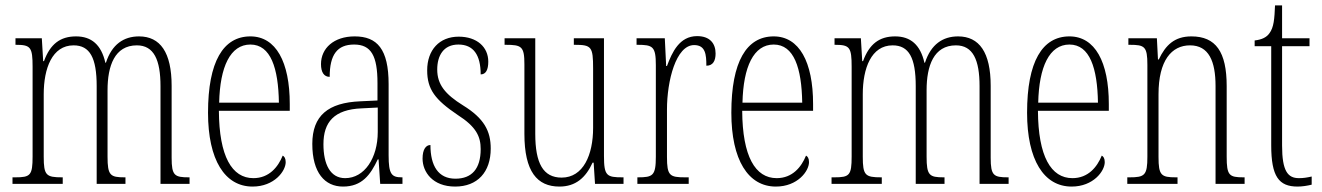

<svg xmlns="http://www.w3.org/2000/svg" viewBox="-20 -677 4869 707"><path d="M26 0H211V-24H209C150 -24 141 -31 141 -100V-330C141 -425 172 -510 251 -510C311 -510 336 -464 336 -360V0H442V-24H439C386 -24 376 -31 376 -100V-345C376 -434 402 -510 484 -510C547 -510 571 -456 571 -360V0H678V-24H676C623 -24 612 -30 612 -96V-361C612 -484 570 -543 492 -543C436 -543 392 -514 370 -446H368C353 -512 317 -543 260 -543C202 -543 165 -515 142 -452H139L134 -536H37V-512H39C93 -512 100 -503 100 -431V-101C100 -31 92 -24 36 -24H26Z M910 10C990 10 1032 -47 1032 -80C1032 -94 1027 -101 1021 -104C1004 -62 971 -21 913 -21C834 -21 787 -101 786 -269H1047V-294C1047 -449 996 -543 902 -543C802 -543 746 -450 746 -262C746 -88 808 10 910 10ZM1007 -299H787C790 -431 828 -513 902 -513C977 -513 1005 -426 1007 -299Z M1243 10C1313 10 1344 -33 1371 -90H1374L1380 0H1462V-24H1460C1422 -24 1411 -35 1411 -105V-367C1411 -496 1369 -543 1286 -543C1209 -543 1162 -499 1162 -441C1162 -411 1173 -394 1194 -394C1194 -476 1222 -513 1284 -513C1347 -513 1370 -471 1370 -371V-307L1307 -304C1188 -299 1130 -251 1130 -147C1130 -41 1176 10 1243 10ZM1251 -21C1196 -21 1171 -72 1171 -146C1171 -227 1210 -274 1312 -278L1371 -281V-191C1371 -95 1322 -21 1251 -21Z M1656 10C1738 10 1787 -43 1787 -130C1787 -194 1763 -241 1685 -289C1619 -330 1590 -366 1590 -421C1590 -472 1613 -513 1668 -513C1723 -513 1750 -475 1750 -403C1769 -403 1778 -420 1778 -450C1778 -504 1736 -542 1669 -542C1598 -542 1553 -493 1553 -418C1553 -348 1582 -310 1665 -254C1734 -210 1750 -174 1750 -128C1750 -55 1717 -19 1657 -19C1594 -19 1565 -66 1565 -143C1549 -143 1536 -128 1536 -93C1536 -44 1573 10 1656 10Z M2040 10C2100 10 2137 -23 2162 -78H2166L2171 0H2276V-24H2273C2214 -24 2204 -29 2204 -103V-536H2093V-512H2096C2158 -512 2164 -505 2164 -425V-206C2164 -107 2128 -23 2048 -23C1980 -23 1951 -76 1951 -184V-536H1838V-512H1842C1901 -512 1911 -506 1911 -440V-184C1911 -45 1958 10 2040 10Z M2327 0H2516V-24H2503C2446 -24 2436 -30 2436 -99V-274C2436 -379 2469 -511 2536 -511C2578 -511 2581 -476 2581 -435C2606 -435 2615 -454 2615 -480C2615 -517 2594 -544 2547 -544C2482 -544 2455 -485 2436 -434H2433L2428 -536H2324V-512H2327C2384 -512 2395 -506 2395 -437V-100C2395 -30 2384 -24 2329 -24H2327Z M2837 10C2917 10 2959 -47 2959 -80C2959 -94 2954 -101 2948 -104C2931 -62 2898 -21 2840 -21C2761 -21 2714 -101 2713 -269H2974V-294C2974 -449 2923 -543 2829 -543C2729 -543 2673 -450 2673 -262C2673 -88 2735 10 2837 10ZM2934 -299H2714C2717 -431 2755 -513 2829 -513C2904 -513 2932 -426 2934 -299Z M3042 0H3227V-24H3225C3166 -24 3157 -31 3157 -100V-330C3157 -425 3188 -510 3267 -510C3327 -510 3352 -464 3352 -360V0H3458V-24H3455C3402 -24 3392 -31 3392 -100V-345C3392 -434 3418 -510 3500 -510C3563 -510 3587 -456 3587 -360V0H3694V-24H3692C3639 -24 3628 -30 3628 -96V-361C3628 -484 3586 -543 3508 -543C3452 -543 3408 -514 3386 -446H3384C3369 -512 3333 -543 3276 -543C3218 -543 3181 -515 3158 -452H3155L3150 -536H3053V-512H3055C3109 -512 3116 -503 3116 -431V-101C3116 -31 3108 -24 3052 -24H3042Z M3926 10C4006 10 4048 -47 4048 -80C4048 -94 4043 -101 4037 -104C4020 -62 3987 -21 3929 -21C3850 -21 3803 -101 3802 -269H4063V-294C4063 -449 4012 -543 3918 -543C3818 -543 3762 -450 3762 -262C3762 -88 3824 10 3926 10ZM4023 -299H3803C3806 -431 3844 -513 3918 -513C3993 -513 4021 -426 4023 -299Z M4131 0H4316V-24H4310C4256 -24 4246 -31 4246 -99V-330C4246 -454 4294 -510 4362 -510C4431 -510 4456 -452 4456 -360V0H4563V-24H4559C4506 -24 4497 -31 4497 -100V-360C4497 -486 4457 -543 4367 -543C4305 -543 4272 -511 4247 -458H4244L4240 -536H4135V-512H4140C4195 -512 4205 -506 4205 -438V-100C4205 -31 4195 -24 4139 -24H4131Z M4758 10C4775 10 4794 7 4810 3V-27C4792 -23 4780 -21 4763 -21C4722 -21 4701 -47 4701 -141V-507H4802V-536H4701V-657H4675C4673 -609 4671 -576 4654 -554C4644 -540 4627 -531 4600 -528V-507H4661V-142C4661 -27 4689 10 4758 10Z"/></svg>

Font: Noto Serif Tamil ExtraCondensed ExtraLight
Style: Regular
Weight: 200
Width: 2
Designer: Indian Type Foundry, Tom Grace, and the Monotype Design Team
Foundry: Monotype Imaging Inc.
Version: Version 2.004